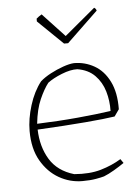

<svg xmlns="http://www.w3.org/2000/svg" viewBox="-50 -708 552 755"><g transform="rotate(-5 226.0 -330.5)"><path d="M245 7Q196 7 153 -17.5Q110 -42 82.5 -89.5Q55 -137 55 -207Q55 -255 71.5 -308Q88 -361 117 -398Q134 -413 158.5 -426Q183 -439 208.5 -448Q234 -457 252 -458Q295 -458 332 -437Q369 -416 391 -372Q413 -328 412 -262L393 -235Q354 -229 277 -222.5Q200 -216 87 -210Q89 -142 119.5 -92Q150 -42 215 -23Q276 -18 320.5 -31Q365 -44 401 -66L412 -50Q395 -38 372 -24.5Q349 -11 331 -4Q321 -1 298.5 3Q276 7 245 7ZM87 -233Q172 -236 248 -243Q324 -250 379 -258Q380 -298 369 -335.5Q358 -373 332 -399.5Q306 -426 263 -433Q236 -434 201 -420Q166 -406 145 -390Q127 -367 110 -328.5Q93 -290 87 -233ZM220 -538 121 -634V-645Q130 -653 142 -660L229 -567L350 -668Q357 -664 359 -656L236 -538Z"/></g></svg>

Font: Labrada ExtraLight
Style: Regular
Weight: 200
Designer: Mercedes Jáuregui
Foundry: Omnibus-Type Team
Version: Version 1.000; ttfautohint (v1.8.4.7-5d5b)